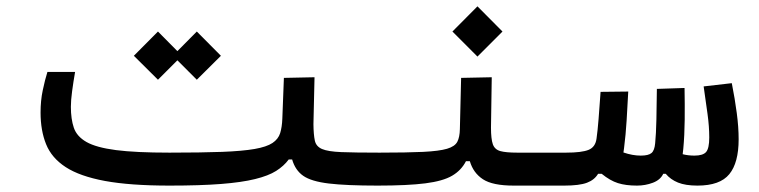

<svg xmlns="http://www.w3.org/2000/svg" viewBox="-20 -580 2384 603"><path d="M0 0Z M512.2 2.9Q388.7 2.9 309.6 -11.7Q230.5 -26.4 186.3 -55.2Q142.1 -84 124.8 -127Q107.4 -169.9 107.4 -226.6Q107.4 -264.2 114.3 -296.6Q121.1 -329.1 128.9 -354H215.8Q210.4 -322.8 206.5 -293.9Q202.6 -265.1 202.6 -244.6Q202.6 -206.1 211.9 -178.7Q221.2 -151.4 251.7 -134Q282.2 -116.7 344.2 -108.6Q406.2 -100.6 512.2 -100.6Q611.8 -100.6 676.8 -103Q741.7 -105.5 779.5 -112.1Q817.4 -118.7 835.7 -130.9Q854 -143.1 859.9 -161.9Q865.7 -180.7 866.7 -207.5L871.6 -335.4L967.8 -337.4L964.4 -189.9Q964.8 -156.7 968.8 -138.4Q972.7 -120.1 991.2 -112.1Q1009.8 -104 1052 -102.3Q1094.2 -100.6 1171.9 -100.6Q1190.4 -100.6 1199.5 -91.3Q1208.5 -82 1208.5 -56.2Q1208.5 -22 1196 -9.5Q1183.6 2.9 1166 2.9Q1067.4 2.9 1012.5 -3.7Q957.5 -10.3 932.4 -27.8Q907.2 -45.4 897.5 -79.1H886.7Q871.6 -58.6 847.2 -43.2Q822.8 -27.8 781 -17.6Q739.3 -7.3 674.1 -2.2Q608.9 2.9 512.2 2.9ZM598.1 -329.6 537.1 -390.6 476.1 -329.6 400.4 -404.8 476.1 -481 537.1 -419.4 598.1 -481 673.8 -404.8Z M1166 2.9 1171.9 -100.6Q1258.3 -100.6 1308.8 -103Q1359.4 -105.5 1384 -112.8Q1408.7 -120.1 1416.3 -134.8Q1423.8 -149.4 1424.3 -174.3L1428.2 -335.4L1524.4 -337.4L1522 -179.2Q1522 -143.6 1527.8 -127Q1533.7 -110.4 1551.3 -105.5Q1568.8 -100.6 1604.5 -100.6H1757.8Q1776.4 -100.6 1785.4 -87.6Q1794.4 -74.7 1794.4 -56.2Q1794.4 -22 1782 -9.5Q1769.5 2.9 1752 2.9H1593.3Q1526.9 2.9 1496.6 -17.1Q1466.3 -37.1 1455.6 -73.7H1443.4Q1428.7 -44.9 1399.9 -28.1Q1371.1 -11.2 1315.9 -4.2Q1260.7 2.9 1166 2.9ZM1479.5 -402.3 1400.9 -481 1479.5 -560.1 1558.1 -481Z M1752 2.9 1757.8 -100.6Q1807.1 -100.6 1828.6 -109.4Q1850.1 -118.2 1853.5 -145Q1856.9 -168.5 1859.9 -206.3Q1862.8 -244.1 1866.2 -291.5L1953.1 -292.5Q1950.7 -246.1 1948 -201.7Q1945.3 -157.2 1939.9 -114.7Q1939 -107.4 1938 -101.1Q1966.8 -91.3 1992.2 -91.3Q2016.6 -91.3 2026.1 -99.4Q2035.6 -107.4 2037.6 -129.9Q2040.5 -159.2 2041.5 -204.6Q2042.5 -250 2043 -300.8L2129.9 -303.7Q2130.9 -252.9 2130.4 -204.1Q2129.9 -155.3 2126 -113.3Q2125 -104.5 2124 -95.7Q2141.1 -91.3 2161.1 -91.3Q2187.5 -91.3 2197.5 -102.5Q2207.5 -113.8 2207.5 -148.4Q2207.5 -183.1 2202.1 -221.9Q2196.8 -260.7 2189.9 -308.6L2278.3 -318.8Q2288.1 -269.5 2293.9 -225.1Q2299.8 -180.7 2299.8 -142.6Q2299.8 -68.8 2270.5 -33Q2241.2 2.9 2170.4 2.9Q2132.8 2.9 2109.4 -6.6Q2085.9 -16.1 2070.8 -34.2H2063Q2054.2 -15.1 2030.5 -6.1Q2006.8 2.9 1980.5 2.9Q1945.3 2.9 1920.7 -4.9Q1896 -12.7 1869.6 -34.2H1858.4Q1847.2 -15.1 1823.5 -6.1Q1799.8 2.9 1752 2.9Z"/></svg>

Font: CaskaydiaCove NFP
Style: Regular
Weight: 400
Designer: Aaron Bell
Foundry: Saja Typeworks
Version: Version 2111.001; VTT 6.35;Nerd Fonts 3.1.1